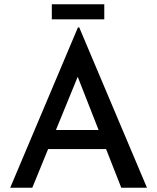

<svg xmlns="http://www.w3.org/2000/svg" viewBox="-20 -884 740 904"><path d="M28 0 347 -755H353L672 0H551L319 -591L394 -640L132 0ZM221 -272H481L517 -182H190ZM224 -864H471V-793H224Z"/></svg>

Font: Reem Kufi Fun
Style: Regular
Weight: 400
Designer: Khaled Hosny
Version: Version 1.005